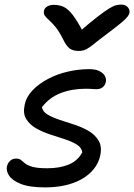

<svg xmlns="http://www.w3.org/2000/svg" viewBox="-20 -803 582 833"><path d="M177 10Q108 10 70.5 -5Q33 -20 19.5 -41Q6 -62 10 -80Q13 -95 23.5 -105Q34 -115 50 -115Q64 -115 71.5 -108.5Q79 -102 89.5 -93.5Q100 -85 122 -79Q144 -73 185 -73Q239 -73 278 -89Q317 -105 337 -142Q335 -162 313.5 -175.5Q292 -189 261 -199Q230 -209 196.5 -220Q163 -231 135.5 -247Q108 -263 93.5 -287Q79 -311 87 -348Q94 -383 121.5 -411.5Q149 -440 189 -461Q229 -482 275.5 -492.5Q322 -503 366 -503Q395 -503 411.5 -494.5Q428 -486 435 -473.5Q442 -461 439 -447Q436 -433 425.5 -424.5Q415 -416 398 -416Q392 -416 386 -416.5Q380 -417 371.5 -417.5Q363 -418 352 -418Q292 -418 243 -399Q194 -380 162 -338Q165 -319 185.5 -306.5Q206 -294 237.5 -283.5Q269 -273 303 -262Q337 -251 365 -234.5Q393 -218 408 -192.5Q423 -167 415 -129Q408 -95 386 -68.5Q364 -42 332 -24.5Q300 -7 260.5 1.5Q221 10 177 10ZM506 -783Q518 -783 526.5 -778Q535 -773 539 -765Q543 -757 542 -747Q540 -740 533.5 -731Q527 -722 507 -705Q487 -688 444 -656Q408 -629 388.5 -613Q369 -597 355 -589.5Q341 -582 321 -582Q297 -582 282.5 -592.5Q268 -603 254 -632Q237 -666 221.5 -685Q206 -704 193.5 -715Q181 -726 174.5 -735Q168 -744 171 -757Q173 -768 185 -775Q197 -782 214 -782Q237 -782 256.5 -773Q276 -764 296.5 -737Q317 -710 344 -658H316Q369 -704 402 -729.5Q435 -755 454 -766.5Q473 -778 484.5 -780.5Q496 -783 506 -783Z"/></svg>

Font: Shantell Sans
Style: Italic
Weight: 400
Italic angle: -11°
Designer: Stephen Nixon, Anya Danilova, Shantell Martin
Foundry: Arrow Type
Version: Version 1.011;[c5ecc13dd]